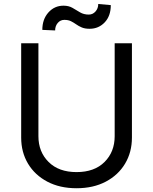

<svg xmlns="http://www.w3.org/2000/svg" viewBox="-20 -948 781 980"><path d="M565.3 -727.3H653.4V-245.7Q653.4 -171.2 618.4 -112.7Q583.5 -54.3 519.9 -20.8Q456.3 12.8 370.7 12.8Q285.2 12.8 221.6 -20.8Q158 -54.3 123 -112.7Q88.1 -171.2 88.1 -245.7V-727.3H176.1V-252.8Q176.1 -172.9 228 -121.3Q279.8 -69.6 370.7 -69.6Q462 -69.6 513.7 -121.3Q565.3 -172.9 565.3 -252.8ZM261.4 -792.6 196 -795.5Q196 -849.8 227.1 -884.4Q258.2 -919 304 -919Q331 -919 350.3 -907.7Q369.7 -896.3 388.7 -884.9Q407.7 -873.6 433.2 -873.6Q453.5 -873.6 467.5 -889.4Q481.5 -905.2 481.5 -927.6L545.5 -921.9Q545.5 -866.5 514.4 -833.8Q483.3 -801.1 437.5 -801.1Q413 -801.1 397 -808.1Q381 -815 368.6 -823.9Q356.2 -832.7 342.3 -839.7Q328.5 -846.6 308.2 -846.6Q288 -846.6 274.7 -830.8Q261.4 -815 261.4 -792.6Z"/></svg>

Font: Inter Alia
Style: Regular
Weight: 400
Designer: Rasmus Andersson (Latin, Greek, Cyrillic etc.) and Evan from Shavian.info (Shavian, old style figures)
Foundry: Shavian.info
Version: Version 0.001;git-37ab20767